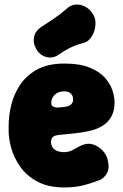

<svg xmlns="http://www.w3.org/2000/svg" viewBox="-20 -801 541 843"><path d="M263 22Q191 22 143.5 -4Q96 -30 68.5 -69.5Q41 -109 29.5 -150.5Q18 -192 18 -225V-250Q18 -293 29.5 -340.5Q41 -388 68.5 -429Q96 -470 143.5 -496Q191 -522 263 -522Q330 -522 373 -504.5Q416 -487 440 -460.5Q464 -434 473.5 -404.5Q483 -375 483 -352Q483 -313 468 -287.5Q453 -262 428.5 -247.5Q404 -233 372.5 -226Q341 -219 307.5 -215.5Q274 -212 243 -209Q219 -207 211.5 -199Q204 -191 204 -178Q204 -165 210.5 -154.5Q217 -144 230.5 -138.5Q244 -133 263 -133Q285 -133 307 -146.5Q329 -160 347 -166Q370 -174 392.5 -165.5Q415 -157 431.5 -139Q448 -121 453 -99Q462 -62 449.5 -40.5Q437 -19 419 -11Q400 -3 358 9.5Q316 22 263 22ZM235 -329Q277 -331 289 -340Q301 -349 301 -364Q301 -376 296 -384Q291 -392 282.5 -396Q274 -400 263 -400Q246 -400 233.5 -394Q221 -388 213 -376Q205 -364 205 -347Q205 -337 215 -332.5Q225 -328 235 -329ZM239 -562Q213 -543 184 -550.5Q155 -558 139 -586L138 -588Q124 -613 129.5 -639Q135 -665 160 -682Q189 -701 217 -719.5Q245 -738 272 -762Q288 -778 309 -780.5Q330 -783 350 -774Q370 -765 384 -745L388 -739Q401 -720 399 -692Q397 -664 383 -641Q369 -618 345 -612Q311 -603 285.5 -590Q260 -577 239 -562Z"/></svg>

Font: Winky Sans ExtraBold
Style: Regular
Weight: 800
Designer: Simon Atzbach
Foundry: typofactur
Version: Version 1.205